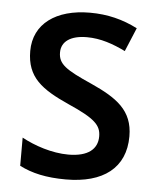

<svg xmlns="http://www.w3.org/2000/svg" viewBox="-45 -589 524 638"><g transform="rotate(5 217.0 -269.5)"><path d="M396 -151C396 -238 341 -275 255 -314C167 -353 142 -370 142 -409C142 -445 172 -467 227 -467C273 -467 315 -452 356 -432L389 -511C340 -536 289 -549 230 -549C117 -549 43 -496 43 -405C43 -317 94 -281 185 -240C276 -200 296 -179 296 -142C296 -100 265 -73 199 -73C144 -73 85 -93 43 -116V-22C84 -1 132 10 198 10C322 10 396 -45 396 -151Z"/></g></svg>

Font: Noto Sans Gujarati SemiCondensed Medium
Style: Regular
Weight: 500
Width: 4
Designer: Jelle Bosma - Monotype Design Team, Universal Thirst
Foundry: Monotype Imaging Inc.
Version: Version 2.106